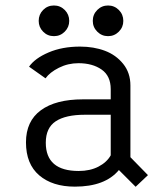

<svg xmlns="http://www.w3.org/2000/svg" viewBox="-20 -686 610 717"><path d="M181.5 -551Q157.5 -551 141 -567.8Q124.5 -584.5 124.5 -608Q124.5 -632 141 -648.8Q157.5 -665.5 181.5 -665.5Q205 -665.5 221.8 -648.8Q238.5 -632 238.5 -608Q238.5 -584.5 221.8 -567.8Q205 -551 181.5 -551ZM326.5 -608Q326.5 -632 343.2 -648.8Q360 -665.5 383.5 -665.5Q407 -665.5 423.8 -648.8Q440.5 -632 440.5 -608Q440.5 -584.5 423.8 -567.8Q407 -551 383.5 -551Q360 -551 343.2 -567.8Q326.5 -584.5 326.5 -608ZM486.5 11.5 424 -51Q372.5 11 259.5 11Q176 11 126.5 -31.2Q77 -73.5 77 -154.5Q77 -233.5 132.5 -274.2Q188 -315 289.5 -315H393.5V-353Q393.5 -402.5 359.5 -426.2Q325.5 -450 273 -450Q234 -450 200 -433Q166 -416 150 -393.5L88.5 -437Q110.5 -468.5 161.5 -490.2Q212.5 -512 279 -512Q330 -512 371.5 -496.5Q413 -481 440 -447.5Q467 -414 467 -367V-99L532.5 -32ZM274 -47.5Q316.5 -47.5 347.8 -63.8Q379 -80 393.5 -106V-257.5H297Q225 -257.5 188 -233Q151 -208.5 151 -153Q151 -47.5 274 -47.5Z"/></svg>

Font: League Mono Narrow Light
Style: Regular
Weight: 300
Width: 3
Designer: Tyler Finck
Foundry: The League of Moveable Type / Tyler Finck
Version: Version 2.210